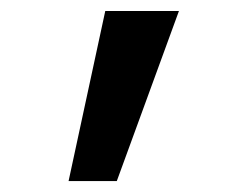

<svg xmlns="http://www.w3.org/2000/svg" viewBox="-20 -833 446 350"><path d="M306.2 -813 192.9 -502.9H105L171.9 -813Z"/></svg>

Font: Arimo
Style: Bold
Weight: 700
Designer: Steve Matteson
Foundry: Monotype Imaging Inc.
Version: Version 1.33